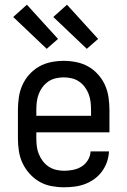

<svg xmlns="http://www.w3.org/2000/svg" viewBox="-20 -786 540 814"><path d="M252 8Q225 8 198 3Q171 -2 147.5 -15.5Q124 -29 105.5 -49.5Q87 -70 75.5 -94.5Q64 -119 60 -146Q56 -173 56 -200V-320Q56 -347 60 -374Q64 -401 75 -425.5Q86 -450 104.5 -470.5Q123 -491 146 -504Q169 -517 196 -522.5Q223 -528 250 -528Q277 -528 304 -522.5Q331 -517 354 -504Q377 -491 395.5 -470.5Q414 -450 425 -425.5Q436 -401 440 -374Q444 -347 444 -320V-225H134V-200Q134 -183 136 -166Q138 -149 144.5 -133Q151 -117 161.5 -103Q172 -89 186.5 -79.5Q201 -70 218 -66Q235 -62 252 -62Q271 -62 290.5 -66Q310 -70 326 -80Q342 -90 352.5 -107Q363 -124 364 -144H442Q441 -121 433.5 -99.5Q426 -78 412.5 -59.5Q399 -41 380.5 -27.5Q362 -14 341 -6Q320 2 297 5Q274 8 252 8ZM366 -295V-320Q366 -337 364 -354Q362 -371 356 -387Q350 -403 339.5 -417Q329 -431 315 -440.5Q301 -450 284 -454Q267 -458 250 -458Q233 -458 216 -454Q199 -450 185 -440.5Q171 -431 160.5 -417Q150 -403 144 -387Q138 -371 136 -354Q134 -337 134 -320V-295ZM348 -579 206 -714 264 -766 396 -621ZM178 -579 36 -714 94 -766 226 -621Z"/></svg>

Font: Iosevka www.saffi
Style: Regular
Weight: 400
Monospace: yes
Designer: Belleve Invis
Foundry: Belleve Invis
Version: Version 22.0.2; ttfautohint (v1.8.3)